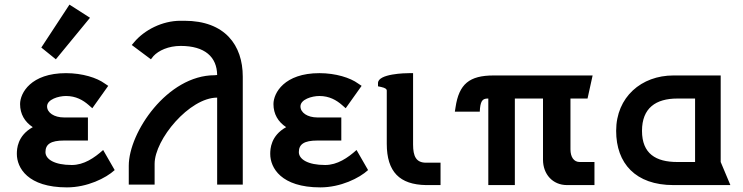

<svg xmlns="http://www.w3.org/2000/svg" viewBox="-20 -802 3221 832"><path d="M281 -782 159 -596 222 -545 370 -725ZM177 -143C177 -177 200 -193 257 -193H361V-293H258C214 -293 184 -314 184 -341C184 -371 233 -386 266 -386C309 -386 340 -368 364 -347L380 -333L449 -430L434 -440C400 -465 337 -485 266 -485C114 -485 67 -399 67 -351C67 -308 87 -274 122 -251C55 -214 53 -156 53 -135C53 -75 100 10 270 10C358 10 439 -30 477 -65L427 -152C389 -118 344 -87 291 -87C216 -87 177 -112 177 -143Z M650 -2V-92C650 -198 801 -379 921 -379V-2H1032V-470C1032 -606 955 -712 779 -712H762C683 -712 606 -672 562 -620L551 -607L634 -545L645 -559C667 -583 710 -603 763 -603C868 -603 920 -555 921 -477L910 -476C705 -476 538 -228 538 -84V-2Z M1275 -143C1275 -177 1298 -193 1355 -193H1459V-293H1356C1312 -293 1282 -314 1282 -341C1282 -371 1331 -386 1364 -386C1407 -386 1438 -368 1462 -347L1478 -333L1547 -430L1532 -440C1498 -465 1435 -485 1364 -485C1212 -485 1165 -399 1165 -351C1165 -308 1185 -274 1220 -251C1153 -214 1151 -156 1151 -135C1151 -75 1198 10 1368 10C1456 10 1537 -30 1575 -65L1525 -152C1487 -118 1442 -87 1389 -87C1314 -87 1275 -112 1275 -143Z M1826 0H1889V-97H1826C1783 -97 1770 -125 1770 -176V-485H1753C1738 -485 1618 -483 1618 -442V-428L1632 -425C1650 -421 1656 -416 1656 -409V-179C1656 -57 1712 -2 1826 0Z M2556 -100H2492C2467 -100 2452 -121 2452 -155V-375H2526L2548 -475H2119C2014 -475 1969 -438 1954 -337L1951 -318H2059L2060 -333C2064 -371 2076 -375 2096 -375V0H2211V-375H2333V-110C2333 -47 2375 0 2437 0H2556Z M2992 -100H2915C2822 -100 2762 -136 2762 -235C2762 -334 2822 -375 2915 -375H2992ZM2898 -475C2760 -475 2650 -382 2650 -235C2650 -94 2734 0 2898 0H3145L3103 -100V-475Z"/></svg>

Font: Mint Spirit No2
Style: Bold
Weight: 700
Designer: HARENDAL Hirwen
Foundry: Arkandis Digital Foundry.
Version: Version 1.004;FFEdit